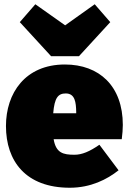

<svg xmlns="http://www.w3.org/2000/svg" viewBox="-20 -860 600 902"><path d="M351 -596 498 -756 425 -840 286 -741 146 -840 73 -756 220 -596ZM557 -273C557 -456 446 -557 285 -557C98 -557 8 -422 8 -268C8 -103 101 22 308 22C406 22 483 -17 537 -60L447 -180C401 -148 365 -133 330 -133C277 -133 243 -141 232 -206H552C555 -227 557 -256 557 -273ZM338 -328H230C236 -401 253 -421 289 -421C333 -421 337 -378 338 -335Z"/></svg>

Font: Fira Sans Ultra
Style: Regular
Weight: 950
Designer: Carrois Corporate & Edenspiekermann AG
Foundry: Carrois Corporate GbR & Edenspiekermann AG
Version: Version 4.203;PS 004.203;hotconv 1.0.88;makeotf.lib2.5.64775